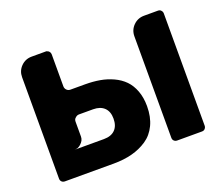

<svg xmlns="http://www.w3.org/2000/svg" viewBox="-115 -872 1210 1041"><g transform="rotate(-20 489.5 -351.5)"><path d="M651.9 -233.9Q651.9 -171.9 629.9 -126Q607.9 -80.1 568.8 -54Q529.8 -27.8 481.9 -15.4Q434.1 -2.9 376 -2.9H94.2Q83 -2.9 75.9 -9.8Q68.8 -16.6 68.8 -27.8V-612.8Q68.8 -649.4 94 -674.8Q119.1 -700.2 155.8 -700.2H242.2V-699.2Q250.5 -697.8 256.3 -690.9Q262.2 -684.1 262.2 -674.8V-490.2Q262.2 -477.5 270.8 -468.8Q279.3 -460 292 -460H376Q421.9 -460 461.2 -453.1Q500.5 -446.3 536.4 -429.7Q572.3 -413.1 597.4 -387.5Q622.6 -361.8 637.2 -322.8Q651.9 -283.7 651.9 -233.9ZM458 -232.9Q458 -273.9 435.1 -295.9Q412.1 -317.9 371.1 -317.9H290Q277.8 -317.9 269 -309.1Q258.8 -301.8 258.8 -287.1V-201.2Q258.8 -178.2 237.8 -160.2Q231.4 -153.8 220.2 -148.9Q210 -146 202.1 -146H371.1Q413.1 -146 435.5 -168.5Q458 -190.9 458 -232.9ZM901.9 -692.9Q909.2 -685.5 909.2 -674.8V-27.8Q909.2 -17.1 901.9 -9.8Q896.5 -2.9 883.8 -2.9H742.2Q731 -2.9 723.9 -9.8Q716.8 -16.6 716.8 -27.8V-612.8Q716.8 -649.4 742.2 -674.8Q767.6 -700.2 804.2 -700.2H883.8Q896 -700.2 901.9 -692.9Z"/></g></svg>

Font: Cunia
Style: Bold
Weight: 700
Designer: Alejo Bergmann, Denis Ignatov
Foundry: Hubert & Fischer
Version: Version 1.00 February 21, 2019, initial release